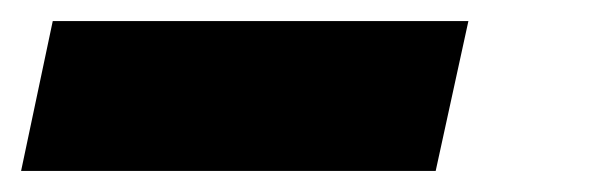

<svg xmlns="http://www.w3.org/2000/svg" viewBox="-65 -20 559 182"><path d="M-15 0H379L348 142H-45Z"/></svg>

Font: Mona Sans ExtraBold
Style: Italic
Weight: 800
Italic angle: -11.7°
Designer: Deni Anggara
Foundry: GitHub
Version: Version 2.000